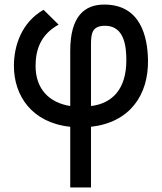

<svg xmlns="http://www.w3.org/2000/svg" viewBox="-20 -544 710 842"><path d="M379 278V12C549 -7 632 -127 629 -282C627 -381 598 -524 437 -524C351 -524 288 -473 288 -321V-79C195 -94 136 -154 136 -255C136 -324 157 -392 237 -436L171 -501C73 -445 41 -341 41 -255C41 -126 118 -6 288 12V278ZM379 -345C379 -395 382 -431 441 -431C530 -431 534 -329 534 -279C534 -153 472 -90 379 -79Z"/></svg>

Font: Hibana SubMedium
Style: Regular
Weight: 500
Width: 6
Designer: pygmalion
Foundry: ybstudio
Version: Version 0.930;hotconv 1.0.109;makeotfexe 2.5.65596